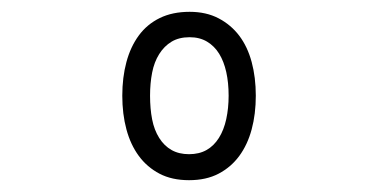

<svg xmlns="http://www.w3.org/2000/svg" viewBox="-20 -760 640 325"><path d="M300 -455Q271 -455 250 -466Q229 -477 215 -496Q201 -515 194 -541Q187 -567 187 -598Q187 -629 194 -655Q201 -681 215 -700Q229 -719 250.5 -729.5Q272 -740 301 -740Q329 -740 350 -729Q371 -718 385 -699.5Q399 -681 406 -655Q413 -629 413 -598Q413 -567 406 -541Q399 -515 385 -496Q371 -477 350 -466Q329 -455 300 -455ZM300 -499Q317 -499 329.5 -506Q342 -513 350.5 -526.5Q359 -540 363 -558.5Q367 -577 367 -598Q367 -620 363 -638Q359 -656 351 -669Q343 -682 330.5 -689.5Q318 -697 301 -697Q283 -697 270.5 -689.5Q258 -682 249.5 -668.5Q241 -655 237.5 -637Q234 -619 234 -598Q234 -576 237.5 -558Q241 -540 249.5 -526.5Q258 -513 270.5 -506Q283 -499 300 -499Z"/></svg>

Font: Maple Mono ExtraLight
Style: Regular
Weight: 275
Monospace: yes
Designer: subframe7536
Version: Version 7.000